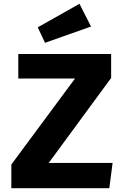

<svg xmlns="http://www.w3.org/2000/svg" viewBox="-20 -997 655 1017"><path d="M237.9 -133.8H576.4L559 0H40V-125.6L377.4 -581H76.9V-710.8H568.7V-584.1ZM401 -976.9 462.1 -856.4 218.5 -770.3 180 -852.3Z"/></svg>

Font: Fira Code
Style: Bold
Weight: 700
Monospace: yes
Designer: Carrois Corporate, Edenspiekermann AG, Nikita Prokopov
Foundry: Carrois Corporate, Edenspiekermann AG, Nikita Prokopov
Version: Version 6.000; ttfautohint (v1.8.2) -l 8 -r 50 -G 200 -x 14 